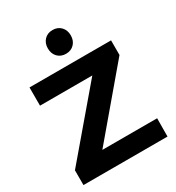

<svg xmlns="http://www.w3.org/2000/svg" viewBox="-217 -1072 1107 1205"><g transform="rotate(-30 336.0 -470.0)"><path d="M349 -940Q386 -940 409 -916Q432 -892 432 -854Q432 -816 409 -792Q386 -768 349 -768Q312 -768 289 -792Q266 -816 266 -854Q266 -892 289 -916Q312 -940 349 -940ZM244 -132H641L640 0H31V-107L423 -568H44V-700H635V-594Z"/></g></svg>

Font: Montserrat Semi Bold
Style: Regular
Weight: 600
Designer: Julieta Ulanovsky
Foundry: Julieta Ulanovsky
Version: Version 3.001 September 28, 2015